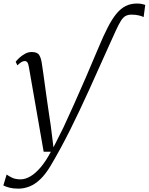

<svg xmlns="http://www.w3.org/2000/svg" viewBox="-76 -848 864 1115"><path d="M31 247.5Q1.5 247.5 -19.5 242.2Q-40.5 237 -56.5 229L-37.5 165.5Q-27.5 173 -7.5 183.2Q12.5 193.5 44 193.5Q71 193.5 100.5 176.2Q130 159 160.2 123.5Q190.5 88 219.5 33H177.5L92 -457Q88.5 -478.5 82.8 -486Q77 -493.5 67.5 -493.5Q57.5 -493.5 47.5 -487Q37.5 -480.5 25 -468.5L15 -489Q21 -498 35.5 -511.5Q50 -525 68.8 -535.5Q87.5 -546 108 -546Q141 -546 152 -527.8Q163 -509.5 167 -479Q171.5 -449.5 175.8 -419.5Q180 -389.5 184 -359.8Q188 -330 192.2 -300Q196.5 -270 200.8 -240Q205 -210 209.5 -180.2Q214 -150.5 218.5 -120.5L234.5 7.5L292 -107Q318.5 -164 351.5 -237.2Q384.5 -310.5 421 -395Q457.5 -479.5 495.5 -570Q524.5 -640 549.8 -689Q575 -738 600.2 -768.5Q625.5 -799 654.2 -813.2Q683 -827.5 719.5 -827.5Q736.5 -827.5 748.5 -824.8Q760.5 -822 767.5 -819.5L758 -748.5Q751 -753.5 731.5 -758.2Q712 -763 688.5 -763Q667.5 -763 653.2 -755.2Q639 -747.5 626.2 -727.2Q613.5 -707 597 -671.2Q580.5 -635.5 555.5 -579.5Q496 -446.5 440.8 -324.5Q385.5 -202.5 330.8 -92.8Q276 17 217.5 115.5Q188 164.5 157.5 193.5Q127 222.5 95 235Q63 247.5 31 247.5Z"/></svg>

Font: Merriweather 72pt Light
Style: Italic
Weight: 300
Italic angle: -7.8°
Version: Version 2.101